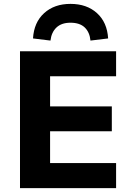

<svg xmlns="http://www.w3.org/2000/svg" viewBox="-20 -969 683 989"><path d="M83 0V-705H578V-576H238V-421H556V-293H238V-129H578V0ZM240 -760 150 -771Q155 -854 207.5 -901.5Q260 -949 343 -949Q427 -949 479.5 -901.5Q532 -854 537 -771L446 -760Q442 -803 416.5 -827.5Q391 -852 343 -852Q297 -852 271 -827.5Q245 -803 240 -760Z"/></svg>

Font: Nunito Sans 9pt ExtraBold
Style: Regular
Weight: 800
Version: Version 3.101;gftools[0.9.27]